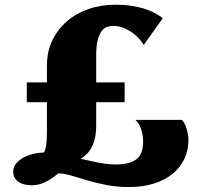

<svg xmlns="http://www.w3.org/2000/svg" viewBox="-20 -773 840 801"><path d="M35.2 -56.6Q35.2 -76.2 47.9 -91.3Q60.5 -106.4 79.6 -116.5Q98.6 -126.5 121.1 -131.6Q143.6 -136.7 163.1 -136.7Q168.5 -143.6 172.1 -165Q175.8 -186.5 175.8 -224.6V-346.7H91.8V-429.2H175.8V-500Q175.8 -557.1 198 -603.8Q220.2 -650.4 258.8 -683.8Q297.4 -717.3 349.4 -735.4Q401.4 -753.4 461.4 -753.4Q498 -753.4 528.1 -748.8Q558.1 -744.1 582.3 -736.6Q606.4 -729 625.5 -718.8Q644.5 -708.5 659.2 -697.3L579.6 -585.4Q575.2 -593.3 564.2 -606.9Q553.2 -620.6 536.6 -633.3Q520 -646 498.5 -655.5Q477.1 -665 452.6 -665Q440.4 -665 427.7 -661.1Q415 -657.2 404.8 -644.3Q394.5 -631.3 387.9 -607.2Q381.3 -583 381.3 -542.5V-429.2H500V-346.7H381.3V-251.5Q381.3 -221.2 376.5 -198.7Q371.6 -176.3 363 -159.7Q354.5 -143.1 342.8 -131.3Q331.1 -119.6 316.9 -110.4Q330.6 -107.9 346.7 -104Q362.8 -100.1 380.9 -96.4Q398.9 -92.8 419.2 -89.8Q439.5 -86.9 461.4 -86.9Q495.1 -86.9 517.3 -93.3Q539.6 -99.6 552.7 -111.6Q565.9 -123.5 571.5 -141.6Q577.1 -159.7 577.1 -183.1Q577.1 -197.8 574.5 -211.7Q571.8 -225.6 567.4 -237.5Q563 -249.5 557.1 -258.5Q551.3 -267.6 544.9 -272.9H738.3Q742.7 -269 747.8 -260.7Q752.9 -252.4 756.8 -241.2Q760.7 -230 763.4 -216.3Q766.1 -202.6 766.1 -188Q766.1 -146.5 749.5 -110.8Q732.9 -75.2 701.2 -48.8Q669.4 -22.5 623.3 -7.6Q577.1 7.3 518.1 7.3Q465.3 7.3 422.4 -1.5Q379.4 -10.3 343.5 -20.8Q307.6 -31.2 278.1 -40.3Q248.5 -49.3 223.1 -49.8Q199.7 -29.3 171.4 -14.6Q143.1 0 111.3 0Q95.2 0 81.3 -3.7Q67.4 -7.3 57.1 -14.4Q46.9 -21.5 41 -32Q35.2 -42.5 35.2 -56.6Z"/></svg>

Font: Merriweather UltraBold
Style: Regular
Weight: 900
Designer: Eben Sorkin ( sorkintype@gmail.com )
Foundry: Eben Sorkin
Version: Version 1.570; ttfautohint (v1.3) -l 8 -r 32 -G 0 -x 0 -H 60